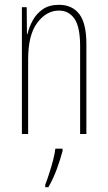

<svg xmlns="http://www.w3.org/2000/svg" viewBox="-20 -557 448 798"><path d="M225 -537Q280 -537 309.5 -498.5Q339 -460 339 -375V0H313V-365Q313 -445 289.5 -479Q266 -513 225 -513Q173 -513 135 -462.5Q97 -412 97 -311V0H71V-527H91L92 -415H94Q101 -445 116.5 -473Q132 -501 158.5 -519Q185 -537 225 -537ZM240 71Q231 105 216 146Q201 187 181 221H168V211Q175 193 184 165.5Q193 138 200.5 109.5Q208 81 210 61H240Z"/></svg>

Font: Noto Sans Gujarati ExtraCondensed Thin
Style: Regular
Weight: 100
Width: 2
Designer: Jelle Bosma - Monotype Design Team, Universal Thirst
Foundry: Monotype Imaging Inc.
Version: Version 2.106; ttfautohint (v1.8.4.7-5d5b)